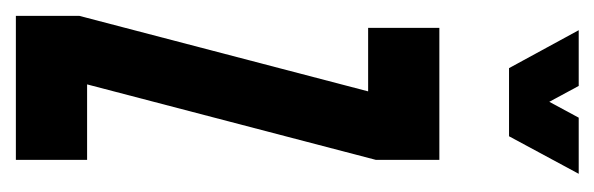

<svg xmlns="http://www.w3.org/2000/svg" viewBox="-282 -488 767 248"><g transform="rotate(90 102.0 -363.5)"><path d="M-2 0H184V-92H86.5L184 -465V-547H13.5V-455H95.5L-2 -82ZM65.5 -637H153.5L202 -727H129.5L109 -689L88.5 -727H16.5Z"/></g></svg>

Font: League Gothic SemiCondensed
Style: Regular
Weight: 400
Width: 4
Designer: The League of Moveable Type
Version: Version 1.600; ttfautohint (v1.8.3)